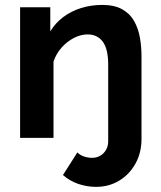

<svg xmlns="http://www.w3.org/2000/svg" viewBox="-20 -553 644 770"><path d="M365.6 196.4Q328.5 196.4 294.1 184.6Q259.7 172.8 232.5 149L290.2 58.4Q301.5 69.6 317.5 74.8Q333.5 80 349.3 80Q367.2 80 381.7 71.7Q396.2 63.5 405.1 48.2Q413.9 33 413.9 14V-293.8Q413.9 -357 392 -386Q370.1 -415 331.2 -415Q304.2 -415 276.6 -400.9Q249 -386.7 227.1 -362.3Q205.3 -337.9 194.6 -306V0H60.6V-523.8H181.7V-427.1Q201.8 -460.5 233 -484.1Q264.2 -507.8 304.4 -520.5Q344.5 -533.3 390.1 -533.3Q439.2 -533.3 470.3 -515.6Q501.5 -498 518.1 -468.3Q534.7 -438.5 541.1 -401.9Q547.5 -365.3 547.5 -327.3V3.9Q547.5 60.1 522.9 103.8Q498.3 147.5 457.3 171.9Q416.3 196.4 365.6 196.4Z"/></svg>

Font: Raleway Thin
Style: Regular
Weight: 100
Designer: Matt McInerney, Pablo Impallari, Rodrigo Fuenzalida
Foundry: Matt McInerney, Pablo Impallari, Rodrigo Fuenzalida
Version: Version 4.026